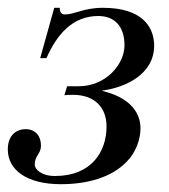

<svg xmlns="http://www.w3.org/2000/svg" viewBox="-38 -461 434 492"><path d="M101 -441 65 -312H81C108 -373 148 -420 214 -420C255 -420 281 -394 281 -345C281 -296 233 -240 164 -240H134L127 -217C135 -218 142 -218 149 -218C203 -218 235 -187 235 -137C235 -72 196 -10 103 -10C67 -10 51 -28 51 -39C51 -63 67 -66 67 -88C67 -112 53 -130 28 -130C3 -130 -18 -114 -18 -78C-18 -26 30 11 118 11C185 11 248 -6 287 -47C310 -70 322 -104 322 -132C322 -178 288 -213 224 -228L225 -229C284 -237 357 -271 357 -344C357 -393 325 -441 226 -441C175 -441 155 -424 128 -424C118 -424 115 -432 115 -441Z"/></svg>

Font: STIXGeneral
Style: Italic
Weight: 400
Italic angle: -16.33°
Designer: MicroPress Inc., with final additions and corrections provided by Coen Hoffman, Elsevier (retired)
Version: Version 1.1.0